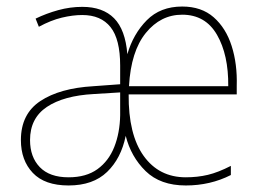

<svg xmlns="http://www.w3.org/2000/svg" viewBox="-20 -558 801 588"><path d="M538 -538Q597 -538 634.5 -505Q672 -472 689.5 -417Q707 -362 705 -295V-269H374Q373 -146 420 -80.5Q467 -15 549 -15Q585 -15 616.5 -22.5Q648 -30 687 -50V-22Q624 10 549 10Q471 10 426 -34Q381 -78 365 -142Q351 -73 308 -31.5Q265 10 190 10Q117 10 80.5 -28.5Q44 -67 44 -129Q44 -209 103.5 -248.5Q163 -288 266 -294L348 -300V-357Q348 -438 318.5 -475Q289 -512 232 -512Q203 -512 169.5 -504Q136 -496 99 -476L89 -501Q122 -517 158.5 -527Q195 -537 232 -537Q295 -537 329.5 -502Q364 -467 370 -392Q388 -454 429.5 -496Q471 -538 538 -538ZM538 -513Q472 -513 426.5 -457Q381 -401 375 -294H679Q680 -390 644.5 -451.5Q609 -513 538 -513ZM267 -270Q175 -265 123.5 -230.5Q72 -196 72 -129Q72 -77 102 -46Q132 -15 190 -15Q244 -15 278.5 -40Q313 -65 330 -108Q347 -151 348 -205V-275Z"/></svg>

Font: Noto Sans Lao Looped SemiCondensed Thin
Style: Regular
Weight: 100
Width: 4
Designer: Mark Frömberg, Ben Mitchell
Foundry: The Fontpad Ltd
Version: Version 1.002; ttfautohint (v1.8.4.7-5d5b)